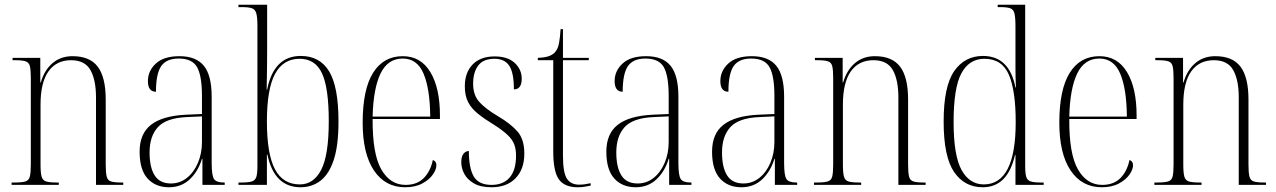

<svg xmlns="http://www.w3.org/2000/svg" viewBox="-20 -780 5385 810"><path d="M29 0V-10H41Q72 -10 87 -14.5Q102 -19 106 -35.5Q110 -52 110 -86V-451Q110 -485 106 -501Q102 -517 87.5 -521.5Q73 -526 43 -526H33V-536H150V-432H152Q167 -484 201.5 -513.5Q236 -543 286 -543Q359 -543 392.5 -498.5Q426 -454 426 -360V-86Q426 -52 430 -35.5Q434 -19 448.5 -14.5Q463 -10 493 -10H500V0H385V-369Q385 -443 361.5 -484.5Q338 -526 280 -526Q218 -526 184.5 -479Q151 -432 151 -338V-86Q151 -51 155.5 -35Q160 -19 174.5 -14.5Q189 -10 220 -10H228V0Z M693 10Q636 10 602.5 -27Q569 -64 569 -140Q569 -216 617 -253.5Q665 -291 763 -296L832 -299V-375Q832 -460 811.5 -496.5Q791 -533 734 -533Q682 -533 660 -501Q638 -469 638 -393Q604 -393 604 -438Q604 -481 637.5 -512Q671 -543 737 -543Q807 -543 840 -502.5Q873 -462 873 -372V-93Q873 -39 883 -24.5Q893 -10 925 -10H928V0H834V-110H832Q816 -57 780.5 -23.5Q745 10 693 10ZM701 -6Q739 -6 768.5 -29.5Q798 -53 815 -93Q832 -133 832 -181V-289L767 -286Q681 -282 646 -243.5Q611 -205 611 -137Q611 -74 632.5 -40Q654 -6 701 -6Z M1248 10Q1137 10 1108 -128H1106V0H986V-10H998Q1028 -10 1042.5 -14.5Q1057 -19 1061.5 -34Q1066 -49 1066 -80V-672Q1066 -708 1061 -724.5Q1056 -741 1042 -745.5Q1028 -750 999 -750H986V-760H1107V-564Q1107 -536 1106.5 -495.5Q1106 -455 1105 -402H1107Q1135 -544 1249 -544Q1329 -544 1368.5 -479Q1408 -414 1408 -267Q1408 -166 1388 -105.5Q1368 -45 1332 -17.5Q1296 10 1248 10ZM1245 -2Q1303 -2 1335 -63.5Q1367 -125 1367 -269Q1367 -409 1338.5 -470.5Q1310 -532 1244 -532Q1175 -532 1140.5 -468.5Q1106 -405 1106 -268Q1106 -130 1140 -66Q1174 -2 1245 -2Z M1689 10Q1605 10 1557.5 -61Q1510 -132 1510 -262Q1510 -403 1554 -473Q1598 -543 1679 -543Q1755 -543 1795.5 -476Q1836 -409 1836 -293V-278H1552Q1551 -131 1588.5 -65.5Q1626 0 1691 0Q1739 0 1767.5 -28.5Q1796 -57 1806 -105Q1821 -100 1821 -83Q1821 -65 1806 -43.5Q1791 -22 1761.5 -6Q1732 10 1689 10ZM1795 -288Q1794 -405 1767 -469Q1740 -533 1679 -533Q1616 -533 1585.5 -470Q1555 -407 1552 -288Z M2054 10Q2007 10 1979 -6.5Q1951 -23 1938.5 -47Q1926 -71 1926 -96Q1926 -120 1935.5 -131.5Q1945 -143 1958 -143Q1958 -70 1979 -35Q2000 0 2054 0Q2103 0 2130 -31Q2157 -62 2157 -123Q2157 -152 2149 -172Q2141 -192 2121 -211Q2101 -230 2065 -253Q2024 -278 1996.5 -300Q1969 -322 1955 -349Q1941 -376 1941 -416Q1941 -474 1974 -508Q2007 -542 2067 -542Q2122 -542 2151.5 -514.5Q2181 -487 2181 -448Q2181 -403 2148 -403Q2148 -473 2128.5 -502.5Q2109 -532 2066 -532Q2019 -532 1997.5 -503.5Q1976 -475 1976 -427Q1976 -379 2002 -350Q2028 -321 2082 -289Q2133 -259 2162.5 -226Q2192 -193 2192 -132Q2192 -66 2155 -28Q2118 10 2054 10Z M2417 10Q2362 10 2338 -23Q2314 -56 2314 -142V-526H2249V-536Q2277 -537 2293.5 -542.5Q2310 -548 2320 -558Q2334 -573 2338.5 -598.5Q2343 -624 2345 -657H2355V-536H2464V-526H2355V-124Q2355 -52 2371.5 -26.5Q2388 -1 2423 -1Q2435 -1 2446 -2.5Q2457 -4 2472 -7V3Q2459 6 2445 8Q2431 10 2417 10Z M2662 10Q2605 10 2571.5 -27Q2538 -64 2538 -140Q2538 -216 2586 -253.5Q2634 -291 2732 -296L2801 -299V-375Q2801 -460 2780.5 -496.5Q2760 -533 2703 -533Q2651 -533 2629 -501Q2607 -469 2607 -393Q2573 -393 2573 -438Q2573 -481 2606.5 -512Q2640 -543 2706 -543Q2776 -543 2809 -502.5Q2842 -462 2842 -372V-93Q2842 -39 2852 -24.5Q2862 -10 2894 -10H2897V0H2803V-110H2801Q2785 -57 2749.5 -23.5Q2714 10 2662 10ZM2670 -6Q2708 -6 2737.5 -29.5Q2767 -53 2784 -93Q2801 -133 2801 -181V-289L2736 -286Q2650 -282 2615 -243.5Q2580 -205 2580 -137Q2580 -74 2601.5 -40Q2623 -6 2670 -6Z M3108 10Q3051 10 3017.5 -27Q2984 -64 2984 -140Q2984 -216 3032 -253.5Q3080 -291 3178 -296L3247 -299V-375Q3247 -460 3226.5 -496.5Q3206 -533 3149 -533Q3097 -533 3075 -501Q3053 -469 3053 -393Q3019 -393 3019 -438Q3019 -481 3052.5 -512Q3086 -543 3152 -543Q3222 -543 3255 -502.5Q3288 -462 3288 -372V-93Q3288 -39 3298 -24.5Q3308 -10 3340 -10H3343V0H3249V-110H3247Q3231 -57 3195.5 -23.5Q3160 10 3108 10ZM3116 -6Q3154 -6 3183.5 -29.5Q3213 -53 3230 -93Q3247 -133 3247 -181V-289L3182 -286Q3096 -282 3061 -243.5Q3026 -205 3026 -137Q3026 -74 3047.5 -40Q3069 -6 3116 -6Z M3414 0V-10H3426Q3457 -10 3472 -14.5Q3487 -19 3491 -35.5Q3495 -52 3495 -86V-451Q3495 -485 3491 -501Q3487 -517 3472.5 -521.5Q3458 -526 3428 -526H3418V-536H3535V-432H3537Q3552 -484 3586.5 -513.5Q3621 -543 3671 -543Q3744 -543 3777.5 -498.5Q3811 -454 3811 -360V-86Q3811 -52 3815 -35.5Q3819 -19 3833.5 -14.5Q3848 -10 3878 -10H3885V0H3770V-369Q3770 -443 3746.5 -484.5Q3723 -526 3665 -526Q3603 -526 3569.5 -479Q3536 -432 3536 -338V-86Q3536 -51 3540.5 -35Q3545 -19 3559.5 -14.5Q3574 -10 3605 -10H3613V0Z M4126 10Q4049 10 4005 -54.5Q3961 -119 3961 -267Q3961 -416 4005.5 -480Q4050 -544 4127 -544Q4238 -544 4264 -411H4266Q4264 -453 4264 -488Q4264 -523 4264 -549V-669Q4264 -707 4259.5 -724Q4255 -741 4241 -745.5Q4227 -750 4199 -750H4189V-760H4305V-79Q4305 -49 4309.5 -34Q4314 -19 4328.5 -14.5Q4343 -10 4372 -10H4383V0H4264V-126H4262Q4231 10 4126 10ZM4131 -2Q4265 -3 4265 -265Q4265 -398 4236 -465Q4207 -532 4133 -532Q4069 -532 4036 -471Q4003 -410 4003 -265Q4003 -124 4036.5 -63Q4070 -2 4131 -2Z M4628 10Q4544 10 4496.5 -61Q4449 -132 4449 -262Q4449 -403 4493 -473Q4537 -543 4618 -543Q4694 -543 4734.5 -476Q4775 -409 4775 -293V-278H4491Q4490 -131 4527.5 -65.5Q4565 0 4630 0Q4678 0 4706.5 -28.5Q4735 -57 4745 -105Q4760 -100 4760 -83Q4760 -65 4745 -43.5Q4730 -22 4700.5 -6Q4671 10 4628 10ZM4734 -288Q4733 -405 4706 -469Q4679 -533 4618 -533Q4555 -533 4524.5 -470Q4494 -407 4491 -288Z M4850 0V-10H4862Q4893 -10 4908 -14.5Q4923 -19 4927 -35.5Q4931 -52 4931 -86V-451Q4931 -485 4927 -501Q4923 -517 4908.5 -521.5Q4894 -526 4864 -526H4854V-536H4971V-432H4973Q4988 -484 5022.5 -513.5Q5057 -543 5107 -543Q5180 -543 5213.5 -498.5Q5247 -454 5247 -360V-86Q5247 -52 5251 -35.5Q5255 -19 5269.5 -14.5Q5284 -10 5314 -10H5321V0H5206V-369Q5206 -443 5182.5 -484.5Q5159 -526 5101 -526Q5039 -526 5005.5 -479Q4972 -432 4972 -338V-86Q4972 -51 4976.5 -35Q4981 -19 4995.5 -14.5Q5010 -10 5041 -10H5049V0Z"/></svg>

Font: Noto Serif Display Condensed ExtraLight
Style: Regular
Weight: 200
Width: 3
Designer: Monotype Design Team
Foundry: Monotype Imaging Inc.
Version: Version 2.009